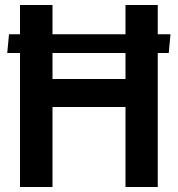

<svg xmlns="http://www.w3.org/2000/svg" viewBox="-20 -748 711 768"><path d="M9 -536 16 -611H60V-728H190V-611H482V-728H611V-611H662L655 -536H611V0H482V-320H190V0H60V-536ZM190 -432H482V-536H190Z"/></svg>

Font: Murecho Medium
Style: Regular
Weight: 500
Designer: Neil Summerour
Foundry: Positype
Version: Version 1.010; ttfautohint (v1.8.3)